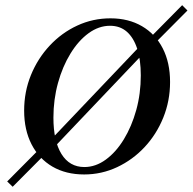

<svg xmlns="http://www.w3.org/2000/svg" viewBox="-20 -652 733 730"><path d="M179 -84.7 159.7 -106.5 536.3 -502.4 554.8 -479.8ZM28.2 58.1 7.3 37.9 151.6 -107.3 171 -85.5ZM561.3 -479.8 543.5 -501.6 672.6 -632.3 692.7 -612.1ZM300 11.3Q230.6 11.3 179.4 -18.5Q128.2 -48.4 100 -103.2Q71.8 -158.1 71.8 -231.5Q71.8 -303.2 97.6 -366.5Q123.4 -429.8 169 -478.6Q214.5 -527.4 273.8 -554.8Q333.1 -582.3 400 -582.3Q468.5 -582.3 519.8 -552.4Q571 -522.6 598.8 -468.1Q626.6 -413.7 626.6 -340.3Q626.6 -268.5 600.8 -204.8Q575 -141.1 529.8 -92.7Q484.7 -44.4 425.4 -16.5Q366.1 11.3 300 11.3ZM300.8 -16.9Q343.5 -16.9 382.3 -45.2Q421 -73.4 450.8 -122.2Q480.6 -171 498 -233.5Q515.3 -296 515.3 -365.3Q515.3 -425 501.6 -466.9Q487.9 -508.9 462.1 -531.5Q436.3 -554 398.4 -554Q355.6 -554 316.9 -525.8Q278.2 -497.6 248 -448.4Q217.7 -399.2 200.4 -336.3Q183.1 -273.4 183.1 -204.8Q183.1 -116.1 213.7 -66.5Q244.4 -16.9 300.8 -16.9Z"/></svg>

Font: Playfair 5pt SemiExpanded Light SemiBold
Style: Italic
Weight: 600
Italic angle: -15.6°
Version: Version 2.001;gftools[0.9.30]